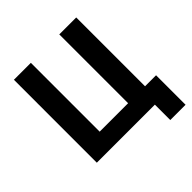

<svg xmlns="http://www.w3.org/2000/svg" viewBox="-218 -858 1146 1146"><g transform="rotate(-45 355.0 -285.0)"><path d="M567 0H77V-700H220V-119H460V-700H603V-119H696V130H567Z"/></g></svg>

Font: 
Style: 㨦
Weight: 700
Designer: A.Korolkova, Vitaly Kuzmin
Foundry: ParaType Ltd
Version: Version 2.000